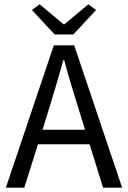

<svg xmlns="http://www.w3.org/2000/svg" viewBox="-20 -865 590 885"><path d="M92 0 155 -200H393L455 0H543L322 -656H228L7 0ZM176 -267 207 -367Q224 -422 240 -476.5Q256 -531 272 -588H276Q291 -531 307.5 -476.5Q324 -422 341 -367L372 -267ZM127 -819 232 -706H318L423 -819L387 -845L277 -753H273L163 -845Z"/></svg>

Font: Codetta
Style: Regular
Weight: 400
Italic angle: -11°
Designer: Ulrich Proeller
Foundry: PROSA GmbH
Version: Version 2.00;September 29, 2018;FontCreator 11.5.0.2427 64-b